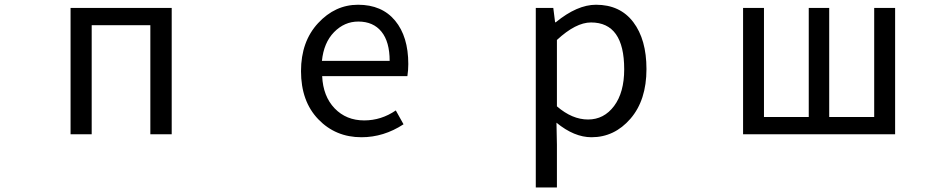

<svg xmlns="http://www.w3.org/2000/svg" viewBox="-20 -577 4040 825"><path d="M283.2 0V-543H717.8V0H626V-468.8H374V0Z M1533.2 12.7Q1421.9 12.7 1347.7 -64.5Q1273.4 -141.6 1273.4 -271.5Q1273.4 -398.4 1346.7 -477.5Q1419.9 -556.6 1518.6 -556.6Q1621.1 -556.6 1677.7 -488.3Q1734.4 -419.9 1734.4 -301.8Q1734.4 -275.4 1730.5 -250H1364.3Q1368.2 -163.1 1418 -111.3Q1467.8 -59.6 1544.9 -59.6Q1618.2 -59.6 1680.7 -102.5L1713.9 -43Q1628.9 12.7 1533.2 12.7ZM1363.3 -315.4H1654.3Q1654.3 -397.5 1619.1 -440.9Q1584 -484.4 1519.5 -484.4Q1460 -484.4 1415.5 -439Q1371.1 -393.6 1363.3 -315.4Z M2282.2 228.5V-543H2357.4L2365.2 -481.4H2368.2Q2460 -556.6 2541 -556.6Q2644.5 -556.6 2701.2 -481.9Q2757.8 -407.2 2757.8 -280.3Q2757.8 -146.5 2689 -66.9Q2620.1 12.7 2521.5 12.7Q2447.3 12.7 2371.1 -49.8L2373 44.9V228.5ZM2662.1 -279.3Q2662.1 -480.5 2519.5 -480.5Q2454.1 -480.5 2373 -405.3V-120.1Q2438.5 -63.5 2506.8 -63.5Q2575.2 -63.5 2618.7 -121.6Q2662.1 -179.7 2662.1 -279.3Z M3172.9 0V-543H3262.7V-74.2H3455.1V-543H3543V-74.2H3736.3V-543H3826.2V0Z"/></svg>

Font: GenEi Gothic M Regular
Style: Regular
Weight: 400
Designer: o_tamon (Modified); [Source Han Sans]
Ryoko NISHIZUKA  (kana & ideographs); Paul D. Hunt (Latin, Greek & Cyrillic); Wenl
Version: Version 1.1a;Original Version 1.004